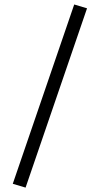

<svg xmlns="http://www.w3.org/2000/svg" viewBox="-20 -737 457 861"><path d="M312.8 -716.9 37.3 87.2 94.7 104.3 370.3 -699.7Z"/></svg>

Font: Vazir FD Light
Style: Regular
Weight: 300
Foundry: DejaVu fonts team - Redesigned by Saber Rastikerdar
Version: Version 21.10;October 20, 2019;FontCreator 12.0.0.2547 64-bi